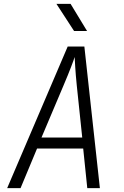

<svg xmlns="http://www.w3.org/2000/svg" viewBox="-20 -970 640 990"><path d="M362 -810H429L344 -950H271ZM17 0H86L171 -204H409L430 0H495L415 -730H329ZM194 -261 307 -528C340 -605 360 -660 365 -676C366 -660 368 -605 376 -528L404 -261Z"/></svg>

Font: JetBrains Mono ExtraLight
Style: Italic
Weight: 240
Italic angle: -9°
Monospace: yes
Designer: Philipp Nurullin, Konstantin Bulenkov
Foundry: JetBrains
Version: Version 2.305